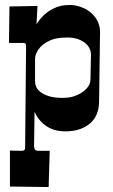

<svg xmlns="http://www.w3.org/2000/svg" viewBox="-20 -524 453 773"><path d="M85 -338.9Q85 -351.1 75.2 -351.1H16.1L18.1 -498L130.9 -500L127 -426.8Q164.1 -485.4 225.6 -500.5Q239.3 -503.9 262.2 -503.9Q285.2 -503.9 309.1 -494.6Q333 -485.4 349.6 -469.7Q382.8 -438.5 382.8 -394L378.9 -117.2Q378.9 -32.2 302.7 -4.4Q277.3 4.9 242.2 4.9Q182.1 4.9 145 -34.7Q128.4 -51.8 119.1 -74.2Q118.7 -38.1 118.2 -8.3L117.2 56.2V64.9Q117.2 83 133.8 83H180.2L175.8 229L20 227.1V82Q32.2 82.5 41.3 82.8Q50.3 83 58.6 83H68.8Q81.1 83 81.1 71.8ZM344.2 -204.1 346.2 -303.2Q346.2 -334 319.3 -353.5Q292 -373 251.2 -373Q210.4 -373 186.5 -363.3Q162.6 -353.5 147.9 -339.8Q121.1 -314 121.1 -284.2V-196.8Q121.1 -152.8 180.7 -135.7Q202.1 -129.9 230.5 -129.9Q258.8 -129.9 278.8 -136.7Q298.8 -143.6 313.5 -154.3Q344.2 -176.8 344.2 -204.1Z"/></svg>

Font: Smokum
Style: Regular
Weight: 400
Designer: Astigmatic (AOETI)
Foundry: Astigmatic (AOETI)
Version: Version 1.001